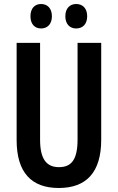

<svg xmlns="http://www.w3.org/2000/svg" viewBox="-20 -928 587 958"><path d="M132 -847C132 -807 154 -786 185 -786C217 -786 239 -808 239 -847C239 -886 217 -908 185 -908C154 -908 132 -887 132 -847ZM306 -847C306 -808 328 -786 360 -786C393 -786 415 -808 415 -847C415 -886 393 -908 360 -908C329 -908 306 -887 306 -847ZM485 -231V-714H367V-232C367 -132 337 -94 274 -94C213 -94 180 -133 180 -231V-714H63V-229C63 -67 137 10 273 10C411 10 485 -68 485 -231Z"/></svg>

Font: Noto Sans Myanmar UI ExtraCondensed SemiBold
Style: Regular
Weight: 600
Width: 2
Designer: Monotype Design Team
Foundry: Monotype Imaging Inc.
Version: Version 2.103